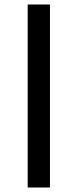

<svg xmlns="http://www.w3.org/2000/svg" viewBox="-20 -803 351 853"><path d="M103 -783H202V30H103Z"/></svg>

Font: Halant SemiBold
Style: Regular
Weight: 600
Designer: Hitesh Malaviya (Devanagari), Satya Rajpurohit (Latin)
Foundry: Indian Type Foundry
Version: Version 1.101;PS 1.0;hotconv 1.0.78;makeotf.lib2.5.61930; tt